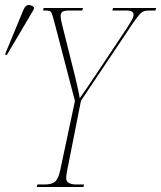

<svg xmlns="http://www.w3.org/2000/svg" viewBox="-89 -746 643 766"><path d="M58 0 60 -10H89Q118 -10 131 -21.5Q144 -33 151 -66L210 -343L126 -665Q119 -692 114.5 -698Q110 -704 93 -704H83L85 -714H242L239 -704H185Q169 -704 161 -699.5Q153 -695 153 -682Q153 -668 159 -647L199 -487Q204 -469 210 -443Q216 -417 221.5 -393Q227 -369 229 -354Q241 -371 257 -394Q273 -417 294 -449L418 -635Q429 -652 436.5 -665.5Q444 -679 444 -687Q444 -695 437.5 -699.5Q431 -704 414 -704H359L362 -714H534L531 -704H506Q493 -704 484.5 -701Q476 -698 466.5 -687Q457 -676 441 -653L234 -344L179 -66Q175 -47 175 -35Q175 -10 217 -10H246L244 0ZM-62 -526 -69 -529 5 -708Q13 -726 25 -726Q37 -726 47 -717L46 -709Z"/></svg>

Font: Noto Serif Display ExtraCondensed Thin
Style: Italic
Weight: 100
Width: 2
Italic angle: -12°
Designer: Monotype Design Team
Foundry: Monotype Imaging Inc.
Version: Version 2.009